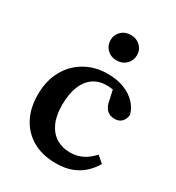

<svg xmlns="http://www.w3.org/2000/svg" viewBox="-180 -845 886 968"><g transform="rotate(30 263.5 -361.0)"><path d="M291 14Q214 14 158 -17.5Q102 -49 71.5 -106Q41 -163 41 -241Q41 -322 74 -382Q107 -442 165 -475Q223 -508 295 -508Q351 -508 393 -491Q435 -474 461 -445.5Q487 -417 495 -383Q491 -357 476.5 -342.5Q462 -328 436 -328Q407 -328 390 -346Q373 -364 368 -396L349 -482L415 -432Q393 -443 369 -449Q345 -455 315 -455Q274 -455 241.5 -432.5Q209 -410 191 -366Q173 -322 173 -257Q173 -195 192.5 -153Q212 -111 246.5 -90Q281 -69 325 -69Q355 -69 378.5 -77Q402 -85 421.5 -99Q441 -113 458 -132L496 -99Q478 -68 451 -42.5Q424 -17 385 -1.5Q346 14 291 14ZM298 -588Q265 -588 243 -609.5Q221 -631 221 -663Q221 -694 243 -715Q265 -736 298 -736Q331 -736 353 -715Q375 -694 375 -663Q375 -631 353 -609.5Q331 -588 298 -588Z"/></g></svg>

Font: Source Serif 4 SemiBold
Style: Regular
Weight: 600
Designer: Frank Grießhammer
Foundry: Adobe Systems Incorporated
Version: Version 4.004;hotconv 1.0.116;makeotfexe 2.5.65601